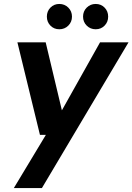

<svg xmlns="http://www.w3.org/2000/svg" viewBox="-20 -731 670 971"><path d="M50 220 212 -49H182L68 -517H211L293 -173L486 -517H630L192 220ZM280 -583Q253 -583 235 -601.5Q217 -620 217 -647Q217 -674 235 -692.5Q253 -711 280 -711Q307 -711 325.5 -692.5Q344 -674 344 -647Q344 -620 325.5 -601.5Q307 -583 280 -583ZM464 -583Q437 -583 418.5 -601.5Q400 -620 400 -647Q400 -674 418.5 -692.5Q437 -711 464 -711Q491 -711 509 -692.5Q527 -674 527 -647Q527 -620 509 -601.5Q491 -583 464 -583Z"/></svg>

Font: DM Sans 11pt
Style: Bold Italic
Weight: 700
Italic angle: -10°
Version: Version 4.004;gftools[0.9.30]